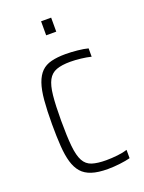

<svg xmlns="http://www.w3.org/2000/svg" viewBox="-134 -751 619 824"><g transform="rotate(-20 176.0 -339.0)"><path d="M213 8Q169 8 140 -1.5Q111 -11 94 -30.5Q77 -50 68 -80.5Q59 -111 56 -154.5Q53 -198 53 -254Q53 -317 57 -363Q61 -409 71.5 -439Q82 -469 99.5 -486.5Q117 -504 144.5 -511Q172 -518 210 -518Q235 -518 264.5 -515Q294 -512 312 -507V-469Q292 -474 266 -477Q240 -480 218 -480Q179 -480 154.5 -471Q130 -462 117 -438Q104 -414 99.5 -369.5Q95 -325 95 -256Q95 -184 99.5 -139Q104 -94 117 -70Q130 -46 155 -38Q180 -30 219 -30Q244 -30 271 -33Q298 -36 316 -42V-4Q297 1 268.5 4.5Q240 8 213 8ZM160 -622V-686H206V-622Z"/></g></svg>

Font: Saira Condensed ExtraLight
Style: Regular
Weight: 250
Width: 3
Designer: Hector Gatti with collaboration of the Omnibus-Type team
Foundry: Omnibus-Type
Version: Version 1.101